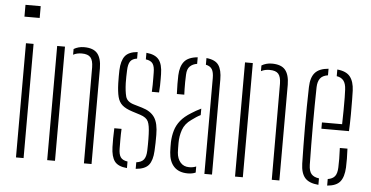

<svg xmlns="http://www.w3.org/2000/svg" viewBox="-53 -900 1941 1005"><g transform="rotate(5 917.0 -397.5)"><path d="M42 -738V-800H122V-738ZM62 0V-600H102V0Z M226 0V-600H267V0ZM419 0 418 -505Q417.5 -541 404 -556.5Q390.5 -572 358 -572Q345.5 -572 334.2 -569.5Q323 -567 313 -561.5V-591.5Q324.5 -598.5 338 -602.2Q351.5 -606 367 -606Q416 -606 437.2 -580.8Q458.5 -555.5 459 -503V0Z M560.5 -98Q560 -122 560 -143.8Q560 -165.5 561.5 -197H599.5Q598 -167 598.2 -140.8Q598.5 -114.5 598.5 -95Q598.5 -63 609 -48Q619.5 -33 645.5 -29.5V5Q598.5 1 580.2 -23.5Q562 -48 560.5 -98ZM691.5 5V-29.5Q718.5 -33 730.5 -48Q742.5 -63 743.5 -95Q744 -111 744.2 -126Q744.5 -141 744.2 -155Q744 -169 743.5 -182Q742 -228 732.5 -248.2Q723 -268.5 690.5 -279L646.5 -293Q612 -304 594.2 -319.8Q576.5 -335.5 569.8 -362.2Q563 -389 561.5 -433Q561 -456.5 561 -470.8Q561 -485 561.5 -502Q563.5 -552 582.5 -576.5Q601.5 -601 648.5 -605V-570.5Q623.5 -567 613 -552Q602.5 -537 601.5 -504Q601 -490.5 600.5 -471.8Q600 -453 600.5 -438Q602 -394.5 609.2 -367.5Q616.5 -340.5 652.5 -330L696.5 -317Q742.5 -303.5 763 -273Q783.5 -242.5 783.5 -181Q783.5 -156.5 783.2 -139.5Q783 -122.5 781.5 -97Q779 -47.5 759.8 -23.2Q740.5 1 691.5 5ZM740.5 -404Q741.5 -423 741.8 -441.5Q742 -460 741.8 -476.2Q741.5 -492.5 741.5 -505Q741.5 -537 731.2 -552Q721 -567 694.5 -570.5V-605Q740.5 -601 760.2 -576.5Q780 -552 780.5 -500Q780.5 -492.5 780.8 -476Q781 -459.5 780.5 -440Q780 -420.5 778.5 -404Z M864 -97Q863.5 -112 863 -123.8Q862.5 -135.5 863 -151Q864.5 -184 872.8 -212Q881 -240 900.5 -264.5Q920 -289 956 -311Q966.5 -318 979.5 -325.2Q992.5 -332.5 1006 -339V-305Q995.5 -300 984 -292.5Q972.5 -285 959 -275Q926 -252 914.5 -218.8Q903 -185.5 903 -150Q903 -136 903.2 -122.5Q903.5 -109 904 -99Q906.5 -67 923.5 -47.5Q940.5 -28 969 -28Q990.5 -28 1006 -35V-3Q988.5 5 965 5Q918 5 892.5 -21.8Q867 -48.5 864 -97ZM872 -404Q870.5 -433.5 870.5 -457.2Q870.5 -481 871 -502Q873 -550 894 -575.2Q915 -600.5 964 -605V-570.5Q941 -567 926.5 -553Q912 -539 911 -509Q910 -489 909.8 -469.8Q909.5 -450.5 910 -433.8Q910.5 -417 911 -404ZM1052 0V-504Q1052 -533.5 1042.8 -549.2Q1033.5 -565 1010 -570V-605Q1056.5 -600.5 1074.2 -575Q1092 -549.5 1092 -499V0Z M1213 0V-600H1254V0ZM1406 0 1405 -505Q1404.5 -541 1391 -556.5Q1377.5 -572 1345 -572Q1332.5 -572 1321.2 -569.5Q1310 -567 1300 -561.5V-591.5Q1311.5 -598.5 1325 -602.2Q1338.5 -606 1354 -606Q1403 -606 1424.2 -580.8Q1445.5 -555.5 1446 -503V0Z M1557.5 -98Q1556.5 -141 1555.8 -190Q1555 -239 1555 -291.2Q1555 -343.5 1555.5 -396.8Q1556 -450 1557.5 -501Q1559 -551.5 1581 -576.2Q1603 -601 1651.5 -605V-570.5Q1622.5 -566 1610.5 -549.2Q1598.5 -532.5 1597.5 -504Q1596.5 -458 1596 -408Q1595.5 -358 1595.5 -305.8Q1595.5 -253.5 1596 -200.5Q1596.5 -147.5 1597.5 -95Q1598.5 -62.5 1611.2 -47.5Q1624 -32.5 1651.5 -29V5Q1602 1 1580.5 -23.5Q1559 -48 1557.5 -98ZM1697.5 5V-29.5Q1723 -33.5 1734.8 -48.5Q1746.5 -63.5 1747.5 -95Q1748.5 -110 1748.2 -139.8Q1748 -169.5 1746.5 -197H1786.5Q1788 -174 1788.2 -144Q1788.5 -114 1787.5 -98Q1785 -48 1765.2 -23.5Q1745.5 1 1697.5 5ZM1641.5 -289V-322H1747.5Q1748.5 -357.5 1748.8 -394.8Q1749 -432 1748.8 -461.8Q1748.5 -491.5 1747.5 -504Q1746 -535.5 1733.5 -551Q1721 -566.5 1697.5 -570V-605Q1745 -600.5 1765.2 -575Q1785.5 -549.5 1787.5 -502Q1788 -491 1788.5 -456.2Q1789 -421.5 1788.8 -376.2Q1788.5 -331 1786.5 -289Z"/></g></svg>

Font: Big Shoulders Stencil Text Thin Thin
Style: Regular
Weight: 250
Version: Version 2.001